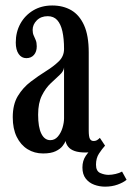

<svg xmlns="http://www.w3.org/2000/svg" viewBox="-20 -549 482 700"><path d="M137 10.5Q105.5 10.5 80.5 -5Q55.5 -20.5 41 -50Q26.5 -79.5 26.5 -121.5Q26.5 -168.5 45.2 -199.2Q64 -230 92 -251.2Q120 -272.5 147.8 -289.8Q175.5 -307 194.5 -325.5Q213.5 -344 213.5 -370.5Q213.5 -408 207.5 -434.8Q201.5 -461.5 188.5 -475.8Q175.5 -490 154 -490Q129.5 -490 114.2 -474.8Q99 -459.5 99 -440Q99 -428 102.8 -419.8Q106.5 -411.5 110.2 -402.8Q114 -394 114 -380Q114 -360.5 103.8 -348.8Q93.5 -337 76 -337Q58.5 -337 48 -352.2Q37.5 -367.5 37.5 -394Q37.5 -432 54.2 -462.5Q71 -493 101 -511Q131 -529 170.5 -529Q210 -529 239.8 -511.8Q269.5 -494.5 286.5 -457Q303.5 -419.5 303.5 -358V-73.5Q303.5 -50.5 307.8 -42.8Q312 -35 321 -35Q329.5 -35 335.2 -39Q341 -43 344 -46.5L363 -18Q355.5 -9 336.5 -1Q317.5 7 292.5 7Q267.5 7 252 1.5Q236.5 -4 228.8 -13.8Q221 -23.5 219 -35Q216.5 -27.5 208.2 -16.8Q200 -6 183 2.2Q166 10.5 137 10.5ZM163.5 -38Q179.5 -38 190.8 -51Q202 -64 207.8 -82.8Q213.5 -101.5 213.5 -118V-303Q212 -289 197.5 -275.8Q183 -262.5 164.8 -245.2Q146.5 -228 132.8 -200.8Q119 -173.5 119 -131Q119 -85 130.8 -61.5Q142.5 -38 163.5 -38ZM363 131.5Q342.5 131.5 323.5 124.5Q304.5 117.5 292.5 102Q280.5 86.5 280.5 61.5Q280.5 37 292.8 19Q305 1 321 -11Q337 -23 348.5 -29.5L363 -18Q352 -6 341 10.8Q330 27.5 330 51.5Q330 75 345.5 81.8Q361 88.5 375.5 88.5Q387.5 88.5 401.5 85.2Q415.5 82 425 76.5L441.5 106.5Q429.5 116.5 408.8 124Q388 131.5 363 131.5Z"/></svg>

Font: Imbue Thin 10pt Medium
Style: Regular
Weight: 500
Version: Version 1.102